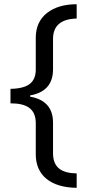

<svg xmlns="http://www.w3.org/2000/svg" viewBox="-20 -734 419 912"><path d="M231.9 -150.9C231.9 -220.7 195.8 -262.2 123 -274.9V-280.8C195.8 -293.5 231.9 -335 231.9 -404.8V-548.8C231.9 -611.8 269.5 -644 344.2 -646V-713.9C285.2 -713.9 237.8 -699.7 202.6 -671.9C167.5 -644 149.9 -604.5 149.9 -554.2V-404.8C149.9 -342.3 114.3 -313.5 29.8 -312V-243.2C107.9 -243.2 149.9 -216.8 149.9 -148.9V-1C149.9 99.1 220.7 156.7 344.2 158.2V89.8C270.5 88.4 231.9 60.5 231.9 -5.9Z"/></svg>

Font: Samim
Style: Regular
Weight: 400
Foundry: DejaVu fonts team - Redesigned by Saber Rastikerdar
Version: Version 4.0.5